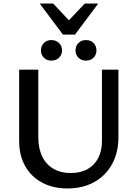

<svg xmlns="http://www.w3.org/2000/svg" viewBox="-20 -1051 772 1083"><path d="M360 12Q279 12 217.5 -21Q156 -54 122 -114Q88 -174 88 -256V-658H196V-278Q196 -214 218 -168.5Q240 -123 281.5 -99Q323 -75 379 -75Q435 -75 474.5 -97.5Q514 -120 534.5 -160.5Q555 -201 555 -254V-658H648V-278Q648 -190 612 -125Q576 -60 511.5 -24Q447 12 360 12ZM465 -709Q439 -709 422.5 -725.5Q406 -742 406 -766Q406 -792 422.5 -808.5Q439 -825 465 -825Q491 -825 507.5 -808.5Q524 -792 524 -766Q524 -742 507.5 -725.5Q491 -709 465 -709ZM269 -709Q244 -709 227.5 -725.5Q211 -742 211 -766Q211 -792 227.5 -808.5Q244 -825 269 -825Q296 -825 313 -808.5Q330 -792 330 -766Q330 -742 313 -725.5Q296 -709 269 -709ZM335 -856 353 -920 458 -1031H534L403 -856ZM335 -856 204 -1031H280L386 -918L403 -856Z"/></svg>

Font: Ysabeau SemiBold
Style: Regular
Weight: 600
Designer: Christian Thalmann (Catharsis Fonts)
Version: Version 2.000;gftools[0.9.27.dev2+g8671c4b]